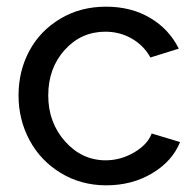

<svg xmlns="http://www.w3.org/2000/svg" viewBox="-20 -551 594 581"><path d="M301.8 9.8Q225.1 9.8 163.8 -27.6Q102.5 -64.9 69.3 -127Q36.1 -189 36.1 -262.2Q36.1 -335.9 68.6 -396.7Q101.1 -457.5 162.1 -494.1Q223.1 -530.8 300.8 -530.8Q377 -530.8 434.3 -496.8Q491.7 -462.9 521 -403.8L435.1 -377Q415 -413.6 378.7 -434.3Q342.3 -455.1 298.8 -455.1Q225.6 -455.1 175.8 -399.9Q126 -344.7 126 -262.2Q126 -180.2 177 -123Q228 -65.9 299.8 -65.9Q345.2 -65.9 386 -89.8Q426.8 -113.8 439 -147L524.9 -121.1Q501.5 -63 440.4 -26.6Q379.4 9.8 301.8 9.8Z"/></svg>

Font: Rawline Medium
Style: Regular
Weight: 500
Designer: Matt McInerney, Pablo Impallari, Rodrigo Fuenzalida
Foundry: Matt McInerney, Pablo Impallari, Rodrigo Fuenzalida
Version: Version 4.020;PS 004.020;hotconv 1.0.88;makeotf.lib2.5.64775